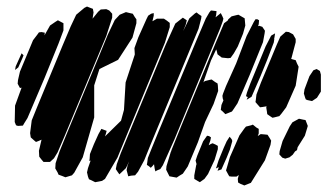

<svg xmlns="http://www.w3.org/2000/svg" viewBox="-20 -549 1003 587"><path d="M305 -439 178 -134 156 -83 145 -65 133 -54H122H113L107 -61L100 -70L99 -88L107 -122L98 -118L90 -115L84 -120L74 -129L72 -142L77 -181L94 -223L171 -409L196 -468L213 -504L238 -525L246 -529L256 -525L264 -522L266 -511L263 -492L280 -513L288 -520L305 -521L314 -517L323 -507V-495ZM653 -462 513 -122 478 -44 470 -32 460 -28 455 -25 453 -33 451 -46V-47L446 -41L441 -36L435 -41L429 -45L430 -51L432 -66L444 -96L466 -150L580 -424L609 -492L620 -511L625 -517L642 -515L641 -504L639 -496L655 -509L660 -499L663 -492L661 -484ZM385 -434 341 -366 284 -338 268 -288V-190L233 -68L207 -21L200 -13L190 -10L180 -7L170 -11L159 -15L156 -22L149 -34L150 -50L162 -86L182 -135L280 -371L310 -444L331 -488L346 -504L358 -509L365 -512L377 -509L386 -507L392 -497L397 -490V-478ZM587 -461 440 -106 421 -59 402 -24 393 -13 381 -12 372 -10 370 -18 367 -29 370 -43 375 -56 365 -35 345 -16 340 -23 334 -32 337 -47 349 -80 370 -131 486 -411 516 -477 539 -495 551 -487 548 -474 540 -454 559 -493 576 -508 581 -511 587 -506 596 -500 595 -492ZM484 -418 339 -67 301 -2 292 4 282 6 271 8 259 2 252 -1 249 -9 246 -22 249 -35 257 -58 253 -57 254 -63 255 -78 267 -108 281 -139 290 -155 298 -152 306 -149 304 -141 301 -132 350 -180 359 -213 364 -297 392 -382V-385L391 -402L403 -435L428 -491L433 -501L442 -507L450 -509V-501L446 -484L453 -488L460 -492H472H481L490 -486L499 -479V-466ZM633 -231 607 -176 585 -114 554 -40 539 -18 529 -12 520 -6 509 -8 498 -10 493 -20 488 -30 489 -41 502 -84 503 -86 505 -92 535 -166 639 -417 665 -478 676 -486 678 -490 688 -499 704 -503 709 -504 721 -497 728 -493 730 -471 723 -446 707 -407 695 -386 685 -372 677 -371 658 -373 645 -383 643 -392 641 -398 625 -364 604 -304 602 -297 606 -301 622 -305 627 -306 638 -298 645 -294 646 -288 647 -271ZM784 -420 743 -319 706 -233 694 -215 689 -208 679 -204 669 -200 661 -208 655 -213 657 -228 663 -242 661 -248 660 -256 662 -263 671 -286 702 -355 734 -439 756 -482 761 -490H767L772 -487L771 -475L769 -469L773 -470L782 -467L790 -455L789 -447ZM159 -416 116 -310 87 -242 64 -188 54 -172 50 -165 35 -164 29 -166 25 -176 26 -226 46 -281 41 -280 34 -293 35 -304 41 -330 81 -426 94 -443 99 -450 107 -451 117 -449 116 -441 133 -471 149 -482 157 -487 174 -478V-467V-456ZM884 -287 855 -221 840 -201 834 -194 818 -190 813 -189 804 -195 797 -200 796 -208 794 -220 795 -224 783 -222 775 -221 767 -230 761 -237 762 -243 764 -260 778 -297 809 -371 826 -412 837 -437 854 -452 863 -451 876 -444 884 -430V-420L871 -371L870 -369L873 -368L884 -365L888 -355L893 -345ZM796 -364 776 -315 749 -253 734 -244 737 -251 738 -252 732 -255 735 -266 745 -293 792 -407 809 -440 821 -447 819 -434 817 -428 819 -432 817 -419ZM52 -380 48 -370 36 -343 26 -335 28 -346 46 -386ZM949 -250 934 -240 920 -243 915 -245 913 -250 909 -263 911 -276 926 -316 938 -334 948 -338 958 -332 961 -321V-269ZM912 -134 890 -99 888 -90 882 -86 875 -76 865 -68 852 -64 843 -67 834 -77 835 -87 844 -118 866 -163 874 -175 894 -186 908 -183 914 -182 916 -177 921 -164 919 -157ZM790 -59 747 10 727 18 715 13 708 9 707 -2 710 -14 703 -9H689L681 -10L678 -15L671 -28L674 -38L683 -69L712 -135L727 -156L732 -162L748 -166L753 -168L764 -159L771 -155V-141L768 -133L777 -139L789 -138L798 -137L805 -126L809 -119L807 -106ZM636 -60 616 -17 605 -2 591 8 584 4 574 -2V-13L580 -45L581 -47L578 -58L583 -73L601 -117L613 -134L619 -133L625 -129L623 -119L618 -105L625 -109L630 -111L639 -107L646 -103V-93ZM673 -67 661 -40 657 -31 645 -27 647 -32 649 -38 640 -34 642 -39 648 -58 664 -97 673 -117 682 -131 687 -125 686 -121 689 -125 690 -117 683 -92Z"/></svg>

Font: Rubik Marker Hatch
Style: Regular
Weight: 400
Designer: Hubert and Fischer, NaN
Foundry: Hubert & Fischer, NaN
Version: Version 2.200